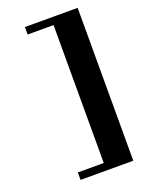

<svg xmlns="http://www.w3.org/2000/svg" viewBox="-156 -774 751 989"><g transform="rotate(-20 220.0 -279.0)"><path d="M109 140V99H251V-657H109V-698H398V140Z"/></g></svg>

Font: Wittgenstein Black
Style: Regular
Weight: 900
Designer: Jörg Drees
Foundry: Jörg Drees
Version: Version 1.303; ttfautohint (v1.8.4.7-5d5b)